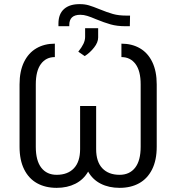

<svg xmlns="http://www.w3.org/2000/svg" viewBox="-20 -905 857 935"><path d="M613.3 -829.1 612.3 -777.3H591.8Q550.3 -777.3 519 -786.1Q487.8 -794.9 447.3 -811.5Q422.4 -822.3 405 -827.6Q387.7 -833 371.1 -833Q317.4 -833 317.4 -783.2V-777.3H264.6V-790Q264.6 -837.4 292.5 -861.6Q320.3 -885.7 370.1 -884.8Q393.1 -884.8 413.1 -878.9Q433.1 -873 463.9 -860.4Q502.4 -844.7 530 -836.9Q557.6 -829.1 593.8 -829.1ZM394.5 -725.6V-767.6H458V-722.7Q458 -698.7 438.2 -673.6Q418.5 -648.4 392.6 -631.8L361.3 -653.3Q378.4 -674.8 386.5 -691.9Q394.5 -709 394.5 -725.6ZM154.3 -494.1V-190.4Q154.3 -122.6 181.2 -88.1Q208 -53.7 255.9 -53.7Q309.6 -53.7 339.8 -85.4Q370.1 -117.2 370.1 -178.7V-388.7H448.2V-178.7Q448.2 -117.2 478.5 -85.4Q508.8 -53.7 562.5 -53.7Q610.8 -53.7 637.9 -88.1Q665 -122.6 665 -190.4V-494.1Q665 -559.6 639.9 -593.3Q614.7 -627 571.3 -627V-692.4Q622.6 -692.4 661.4 -669.9Q700.2 -647.5 721.7 -602.8Q743.2 -558.1 743.2 -494.1V-190.4Q743.2 -125 720.7 -80.1Q698.2 -35.2 657.7 -12.7Q617.2 9.8 562.5 9.8Q510.3 9.8 470.7 -10.3Q431.2 -30.3 409.2 -69.3Q386.7 -30.3 347.2 -10.3Q307.6 9.8 255.9 9.8Q201.2 9.8 160.6 -12.7Q120.1 -35.2 97.7 -80.1Q75.2 -125 75.2 -190.4V-494.1Q75.2 -558.1 96.9 -602.8Q118.7 -647.5 157.5 -669.9Q196.3 -692.4 247.1 -692.4V-627Q204.1 -627 179.2 -593.3Q154.3 -559.6 154.3 -494.1Z"/></svg>

Font: Pretendard GOV Light
Style: Regular
Weight: 300
Designer: Base glyphs from Inter by Rasmus Andersson; Hangeul glyphs from Noto Sans CJK(Source Han Sans) by Jang Soo-young and Kan
Foundry: Kil Hyung-jin
Version: Version 1.309